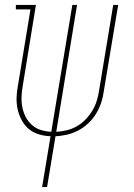

<svg xmlns="http://www.w3.org/2000/svg" viewBox="-20 -550 540 775"><path d="M150 205 184 0Q159 -1 136 -8Q113 -15 95.5 -30Q78 -45 67 -66Q56 -87 51 -110Q46 -133 47 -158Q48 -183 53 -208L103 -512H44V-530H125L72 -205Q68 -183 67 -161Q66 -139 70 -118Q74 -97 83.5 -78.5Q93 -60 108.5 -46Q124 -32 144.5 -25.5Q165 -19 187 -18L272 -530H291L207 -18Q228 -19 249 -24Q270 -29 289.5 -40Q309 -51 325 -67.5Q341 -84 352.5 -103Q364 -122 370.5 -143Q377 -164 380 -185L437 -530H457L399 -182Q396 -158 388.5 -135.5Q381 -113 368 -91.5Q355 -70 336.5 -52.5Q318 -35 296 -23.5Q274 -12 250.5 -6.5Q227 -1 204 0L170 205Z"/></svg>

Font: Iosevka Slab Thin Oblique
Style: Regular
Weight: 100
Italic angle: -9°
Monospace: yes
Designer: Belleve Invis
Foundry: Belleve Invis
Version: Version 11.1.0; ttfautohint (v1.8.3)